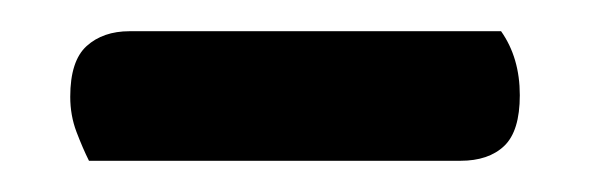

<svg xmlns="http://www.w3.org/2000/svg" viewBox="-20 -671 378 123"><path d="M37 -568Q33 -576 29 -586.5Q25 -597 25 -609Q25 -632 35.5 -641.5Q46 -651 63 -651H301Q313 -634 313 -610Q313 -587 303 -577.5Q293 -568 275 -568Z"/></svg>

Font: Baloo 2 Medium
Style: Regular
Weight: 500
Designer: Sarang Kulkarni and Ek Type
Foundry: Ek Type
Version: Version 1.640;hotconv 1.0.111;makeotfexe 2.5.65597; ttfautoh